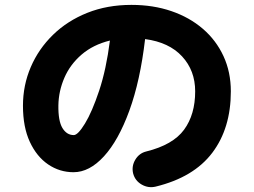

<svg xmlns="http://www.w3.org/2000/svg" viewBox="-20 -756 1040 786"><path d="M617 8Q587 15 560 -0.5Q533 -16 525 -46Q518 -76 534 -102.5Q550 -129 579 -136Q688 -163 733.5 -225Q779 -287 779 -382Q779 -467 725.5 -525Q672 -583 574 -596Q554 -425 509.5 -303Q465 -181 405.5 -116Q346 -51 281 -51Q224 -51 177 -83Q130 -115 102 -175.5Q74 -236 74 -323Q74 -407 106 -481.5Q138 -556 197 -613.5Q256 -671 337.5 -703.5Q419 -736 518 -736Q607 -736 681.5 -710.5Q756 -685 810.5 -638Q865 -591 895 -526Q925 -461 925 -382Q925 -231 849 -130.5Q773 -30 617 8ZM282 -203Q299 -203 328 -250.5Q357 -298 386 -385Q415 -472 430 -590Q361 -573 314 -532.5Q267 -492 243.5 -437.5Q220 -383 219 -325Q218 -261 235.5 -232Q253 -203 282 -203Z"/></svg>

Font: Zen Maru Gothic Black
Style: Regular
Weight: 900
Designer: Yoshimichi Ohira
Foundry: Positype
Version: Version 1.001